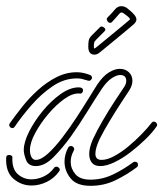

<svg xmlns="http://www.w3.org/2000/svg" viewBox="-40 -597 529 622"><path d="M76 -59Q52 -59 44.5 -78.5Q37 -98 37 -111Q37 -136 54 -170Q71 -204 98 -237Q125 -270 156 -292Q187 -314 215 -314Q229 -314 229 -304Q229 -300 226 -296.5Q223 -293 218 -294Q196 -296 168.5 -276.5Q141 -257 115.5 -226.5Q90 -196 73.5 -165Q57 -134 57 -111Q57 -97 62 -88Q67 -79 76 -79Q93 -79 115.5 -99.5Q138 -120 162 -151.5Q186 -183 208.5 -217.5Q231 -252 248.5 -280.5Q266 -309 275 -323Q294 -351 313 -362.5Q332 -374 348 -374Q366 -374 377.5 -363Q389 -352 389 -335Q389 -320 378 -303Q370 -291 352 -263.5Q334 -236 315 -204.5Q296 -173 283 -147Q269 -117 269 -99Q269 -79 289 -79Q307 -79 329.5 -91Q352 -103 375 -122Q398 -141 418 -161.5Q438 -182 451 -199Q454 -203 458 -203Q464 -203 467.5 -197.5Q471 -192 467 -187Q454 -168 431.5 -146Q409 -124 383 -104Q357 -84 331 -71.5Q305 -59 285 -59Q266 -59 257.5 -70Q249 -81 249 -98Q249 -119 261 -146Q274 -174 293.5 -207.5Q313 -241 332.5 -270.5Q352 -300 362 -315Q369 -325 369 -335Q369 -354 349 -354Q338 -354 322.5 -344Q307 -334 291 -311Q269 -278 242.5 -235Q216 -192 189 -154Q162 -117 133.5 -88Q105 -59 76 -59ZM0 -182Q-5 -182 -8.5 -187Q-12 -192 -8 -198Q9 -222 31.5 -250.5Q54 -279 82 -304.5Q110 -330 142 -346.5Q174 -363 209 -363Q220 -363 231 -360.5Q242 -358 252 -354Q258 -351 258 -345Q258 -341 254 -337.5Q250 -334 244 -336Q244 -336 241 -337Q238 -338 233 -339Q228 -341 222 -342Q216 -343 209 -343Q168 -343 131 -318Q94 -293 62.5 -257Q31 -221 8 -187Q5 -182 0 -182ZM253 5Q208 5 188.5 -19.5Q169 -44 169 -73Q169 -97 181 -119Q184 -124 190 -124Q195 -124 198.5 -119.5Q202 -115 199 -109Q189 -91 189 -73Q189 -51 204 -33Q219 -15 253 -15Q291 -15 325.5 -31.5Q360 -48 391 -71Q393 -73 397 -73Q407 -73 407 -63Q407 -58 403 -55Q371 -31 334 -13Q297 5 253 5ZM62 4Q29 4 3.5 -18Q-22 -40 -20 -86Q-20 -95 -10 -95Q-6 -95 -2.5 -92.5Q1 -90 0 -85Q-1 -49 18 -32.5Q37 -16 62 -16Q82 -16 102 -25.5Q122 -35 135 -53Q138 -57 143 -57Q148 -57 152 -52Q156 -47 151 -41Q135 -19 111 -7.5Q87 4 62 4ZM266 -420Q246 -420 246 -446Q246 -458 247.5 -466Q249 -474 257 -482L284 -509Q285 -511 289 -511Q294 -511 299 -506Q304 -501 298 -495L273 -470Q266 -463 265 -458.5Q264 -454 264 -446Q264 -440 265.5 -440Q267 -440 271 -443Q275 -446 290 -458.5Q305 -471 323.5 -486Q342 -501 358 -514.5Q374 -528 380 -533Q380 -533 380.5 -533.5Q381 -534 381 -535Q381 -537 377.5 -540.5Q374 -544 363 -552Q354 -560 348 -554Q329 -532 322 -525Q320 -523 317 -523Q311 -523 307.5 -529.5Q304 -536 308 -540Q316 -548 322.5 -555Q329 -562 332 -566Q341 -577 353 -577Q365 -577 375 -568Q402 -547 402 -534Q402 -527 394 -519Q387 -513 371 -499.5Q355 -486 336 -470.5Q317 -455 302 -442.5Q287 -430 283 -427Q275 -420 266 -420Z"/></svg>

Font: Neonderthaw
Style: Regular
Weight: 400
Designer: Robert E. Leuschke
Foundry: Robert E. Leuschke
Version: Version 1.010; ttfautohint (v1.8.3)